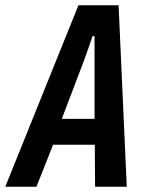

<svg xmlns="http://www.w3.org/2000/svg" viewBox="-62 -707 549 727"><path d="M-42 0 235 -687H387L418 0H298L297 -159H139L76 0ZM172 -257H296V-475Q296 -482 296 -493Q296 -504 296 -517.5Q296 -531 296 -544.5Q296 -558 296 -570H288Q284 -556 277.5 -538Q271 -520 265 -503Q259 -486 255 -475Z"/></svg>

Font: Archivo ExtraCondensed SemiBold
Style: Italic
Weight: 600
Width: 2
Italic angle: -10°
Designer: Hector Gatti
Foundry: Omnibus-Type
Version: Version 2.001